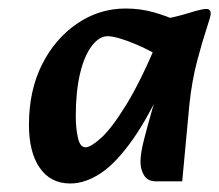

<svg xmlns="http://www.w3.org/2000/svg" viewBox="-20 -713 515 451"><path d="M145 -282Q99 -282 73.5 -318.5Q48 -355 48 -420Q48 -500 78.5 -561Q109 -622 161 -657.5Q213 -693 275 -693Q310 -693 341.5 -684Q373 -675 393 -665L370 -571Q348 -586 321 -599Q294 -612 270 -620Q246 -628 233 -628Q213 -628 195.5 -605Q178 -582 168 -540Q158 -498 158 -440Q158 -412 163 -389.5Q168 -367 181 -367Q193 -367 217.5 -389Q242 -411 276 -466Q310 -521 350 -616L376 -542Q333 -444 293 -387Q253 -330 216.5 -306Q180 -282 145 -282ZM347 -287Q327 -287 318.5 -301Q310 -315 310 -333Q310 -353 318.5 -386Q327 -419 339 -461L357 -521L332 -543L352 -666Q390 -672 422 -682Q454 -692 464 -692Q475 -692 475 -681Q475 -675 465 -645Q455 -615 443 -569.5Q431 -524 425 -469L408 -287Z"/></svg>

Font: Alkatra Medium
Style: Regular
Weight: 500
Designer: Suman Bhandary
Version: Version 1.100;gftools[0.9.22]